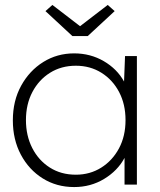

<svg xmlns="http://www.w3.org/2000/svg" viewBox="-20 -747 647 777"><path d="M280 10Q209 10 153 -25Q97 -60 64.5 -121Q32 -182 32 -260Q32 -339 65.5 -400Q99 -461 155 -496Q211 -531 280 -531Q346 -531 400 -499.5Q454 -468 482 -417L486 -520H534V0H484V-108Q456 -56 401.5 -23Q347 10 280 10ZM287 -40Q344 -40 389.5 -68.5Q435 -97 461.5 -146.5Q488 -196 488 -261Q488 -325 462 -374.5Q436 -424 390.5 -452.5Q345 -481 287 -481Q228 -481 182.5 -452.5Q137 -424 111 -374.5Q85 -325 85 -261Q85 -198 110.5 -148Q136 -98 181.5 -69Q227 -40 287 -40ZM273 -601 164 -702 192 -727 304 -641 416 -727 444 -702 335 -601Z"/></svg>

Font: Lexend Deca ExtraLight
Style: Regular
Weight: 200
Designer: Bonnie Shaver-Troup, Thomas Jockin
Foundry: Lexend
Version: Version 1.008; ttfautohint (v1.8.4.7-5d5b)